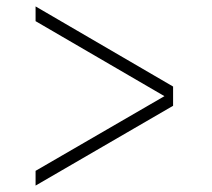

<svg xmlns="http://www.w3.org/2000/svg" viewBox="-20 -567 660 599"><path d="M91 -547V-501L493 -267L91 -34V12L520 -237V-297Z"/></svg>

Font: Sprat Condensed Black
Style: Regular
Weight: 900
Designer: Ethan Nakache
Foundry: Collletttivo
Version: Version 2.000;Glyphs 3.2 (3217)